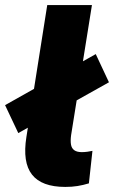

<svg xmlns="http://www.w3.org/2000/svg" viewBox="-61 -725 449 756"><path d="M196 11Q103 11 65 -37.5Q27 -86 43 -186L125 -705H301L219 -193Q216 -171 218.5 -156Q221 -141 231.5 -133.5Q242 -126 261 -126Q272 -126 283 -127.5Q294 -129 303 -131L289 -3Q266 4 244 7.5Q222 11 196 11ZM11 -201 -41 -311 316 -512 368 -401Z"/></svg>

Font: Nunito Sans 10pt SemiCondensed Black
Style: Italic
Weight: 900
Width: 4
Italic angle: -9°
Designer: Vernon Adams
Foundry: Vernon Adams
Version: Version 3.101;gftools[0.9.27]